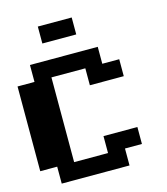

<svg xmlns="http://www.w3.org/2000/svg" viewBox="-141 -1108 1059 1216"><g transform="rotate(-15 389.0 -500.0)"><path d="M111.1 -111.1H0V-666.7H111.1V-777.8H555.6V-666.7H666.7V-555.6H444.4V-666.7H222.2V-111.1H444.4V-222.2H666.7V-111.1H555.6V0H111.1ZM444.4 -888.9H222.2V-1000H444.4Z"/></g></svg>

Font: Pixeloid Sans
Style: Bold
Weight: 700
Monospace: yes
Designer: GGBot
Version: 0.3